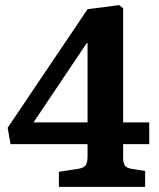

<svg xmlns="http://www.w3.org/2000/svg" viewBox="-20 -730 622 750"><path d="M210 0V-59L288 -71Q310 -75 316 -86.5Q322 -98 322 -118V-167H21L10 -231L322 -694L445 -710L461 -698V-252H563V-167H461V-113Q461 -92 468.5 -82.5Q476 -73 497 -70L547 -62V0ZM111 -252H322V-562H319Z"/></svg>

Font: Literata SemiBold
Style: Regular
Weight: 600
Designer: Latin by Veronika Burian and Jose Scaglione. Greek by Irene Vlachou. Cyrillic by Vera Evstafieva.
Foundry: TypeTogether
Version: Version 3.103; ttfautohint (v1.8.4.7-5d5b);gftools[0.9.29]